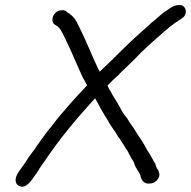

<svg xmlns="http://www.w3.org/2000/svg" viewBox="-20 -687 741 745"><path d="M41 6C39 19 44 29 53 34C81 49 104 10 114 -4C119 -12 125 -19 130 -27C133 -32 135 -37 139 -41V-42L152 -60C212 -150 279 -229 349 -306C365 -276 380 -248 399 -219C408 -199 428 -177 437 -159V-158C441 -153 445 -149 448 -144C451 -138 454 -132 460 -125C464 -118 468 -110 474 -103C481 -88 491 -70 500 -56C504 -36 519 -23 525 -6C526 8 538 29 561 25C576 26 594 13 598 -4C599 -9 599 -13 596 -20L595 -25C591 -30 584 -41 583 -51V-52H582C577 -61 570 -73 565 -82C558 -95 552 -101 546 -114C534 -138 517 -159 504 -181C496 -196 485 -207 477 -222L472 -230C459 -244 451 -260 442 -276C432 -296 419 -312 409 -333C406 -338 402 -343 400 -348L401 -349C399 -351 398 -352 397 -355C411 -370 429 -387 444 -400V-401C472 -428 502 -456 529 -485C541 -497 556 -509 569 -522C603 -551 629 -577 663 -601H664C670 -606 677 -609 687 -617C711 -632 701 -665 682 -667H681C679 -667 677 -668 671 -667C655 -667 640 -656 628 -647C606 -634 587 -613 567 -598H566V-597C553 -584 541 -575 526 -561C470 -512 422 -460 368 -410L367 -409C365 -413 362 -418 360 -422C335 -475 312 -534 286 -585C276 -608 263 -627 240 -640C238 -643 231 -649 220 -647C202 -648 187 -633 184 -617C182 -606 185 -595 195 -590L203 -585L213 -575C223 -560 241 -520 252 -497C268 -461 283 -426 299 -391C305 -380 311 -369 318 -356C273 -308 224 -255 183 -201C168 -183 154 -165 141 -146C127 -128 116 -109 103 -93L90 -75C82 -62 77 -54 68 -42L67 -41C60 -29 45 -15 41 6Z"/></svg>

Font: Scribbler
Style: BdIta
Weight: 700
Designer: Mew Too
Foundry: Cannot Into Space Fonts
Version: Version 1.001